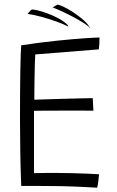

<svg xmlns="http://www.w3.org/2000/svg" viewBox="-20 -826 518 850"><path d="M410 5Q353 1.5 299.5 -0.5Q246 -2.5 188 -2.5Q161.5 -3 130.8 -3Q100 -3 74 -3Q71 -78 69.8 -152.5Q68.5 -227 68.5 -295.5Q68.5 -428.5 70 -513Q71.5 -597.5 74 -625.5Q160 -638.5 233.8 -646Q307.5 -653.5 357.2 -656.8Q407 -660 420.5 -660Q420.5 -643.5 419.8 -632.5Q419 -621.5 417.5 -607.5L136 -585Q135 -570 134.2 -542.8Q133.5 -515.5 133 -484.2Q132.5 -453 132.2 -426Q132 -399 132 -384.5Q146 -385 181 -386.2Q216 -387.5 258 -388.5Q300 -389.5 336.5 -390.5Q373 -391.5 390.5 -391.5L393.5 -336Q386 -336 361 -336.2Q336 -336.5 302 -336.5Q268 -336.5 233 -336.2Q198 -336 170.2 -336Q142.5 -336 130.5 -335.5Q130.5 -328 130.5 -303.8Q130.5 -279.5 130.5 -246.2Q130.5 -213 130.5 -177.2Q130.5 -141.5 130.5 -110.2Q130.5 -79 130.5 -59.5Q144 -60 171.8 -60.2Q199.5 -60.5 221 -60.5Q258 -60.5 296.8 -59.5Q335.5 -58.5 367.8 -57.2Q400 -56 418.5 -54.5Q417.5 -39 415 -21Q412.5 -3 410 5ZM379.5 -702.5Q376 -701 375.5 -703.2Q375 -705.5 375 -706.5Q358 -720.5 328 -737.8Q298 -755 266.5 -770Q235 -785 213 -793Q218.5 -796.5 224.5 -800Q230.5 -803.5 235 -805.5Q241.5 -805 259.2 -797Q277 -789 299 -775Q321 -761 342 -743.8Q363 -726.5 375.5 -708Q375.5 -707.5 375 -706.5Q377.5 -704.5 379.5 -702.5ZM287.5 -705Q284 -704.5 282 -708.5Q262 -719 228.8 -731Q195.5 -743 160.8 -752.2Q126 -761.5 102 -764.5Q105.5 -768.5 110.5 -774.5Q115.5 -780.5 120 -783.5Q126.5 -785 146.2 -780.2Q166 -775.5 191.2 -766.2Q216.5 -757 240.5 -743.8Q264.5 -730.5 280 -715Q280 -714.5 280.2 -712.5Q280.5 -710.5 282 -708.5Q285 -707 287.5 -705Z"/></svg>

Font: Grandstander ExtraLight
Style: Regular
Weight: 200
Designer: Tyler Finck
Foundry: Etcetera Type Co
Version: Version 1.200; ttfautohint (v1.8.3)